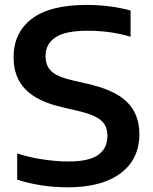

<svg xmlns="http://www.w3.org/2000/svg" viewBox="-20 -770 636 799"><path d="M263 9.5Q150 9.5 51.5 -22.5V-131.5Q101.5 -115 158.8 -106.5Q216 -98 264 -98Q351 -98 389 -125.5Q427 -153 427 -204.5Q427 -248 398.2 -271Q369.5 -294 296.5 -310.5L244.5 -322.5Q137.5 -346 87 -397Q36.5 -448 36.5 -531.5Q36.5 -634 112.2 -691.8Q188 -749.5 340.5 -749.5Q391.5 -749.5 438.5 -743.2Q485.5 -737 523.5 -726V-617Q442 -642 345 -642Q250 -642 209.8 -614Q169.5 -586 169.5 -537.5Q169.5 -495.5 194.8 -472.5Q220 -449.5 286.5 -434.5L338.5 -422.5Q456 -397 508 -346Q560 -295 560 -212Q560 -107.5 481.8 -49Q403.5 9.5 263 9.5Z"/></svg>

Font: Encode Sans Semi Expanded SemiBold
Style: Regular
Weight: 600
Width: 6
Designer: Multiple Designers
Foundry: Impallari Type
Version: Version 3.000; ttfautohint (v1.8.3) -l 8 -r 50 -G 200 -x 14 